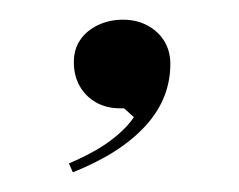

<svg xmlns="http://www.w3.org/2000/svg" viewBox="-20 -95 243 195"><path d="M54 80 50 71Q64 65 76.5 58Q89 51 99.5 42Q110 33 116 24L106 15H102Q88 15 77.5 9Q67 3 61 -7.5Q55 -18 55 -32Q55 -45 61.5 -54.5Q68 -64 79.5 -69.5Q91 -75 105 -75Q119 -75 130 -69Q141 -63 147 -53Q153 -43 153 -30Q153 -13 147 2.5Q141 18 128.5 32Q116 46 97.5 58Q79 70 54 80Z"/></svg>

Font: Kalnia Thin Thin
Style: Regular
Weight: 250
Version: Version 1.105